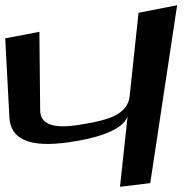

<svg xmlns="http://www.w3.org/2000/svg" viewBox="-96 -731 726 736"><path d="M393 -284 364 -15 480 -29 583 -711 435 -682 401 -362C398 -333 382 -310 354 -293C327 -276 277 -263 205 -252C107 -237 59 -255 58 -307L55 -609L-76 -584L-60 -282C-56 -195 20 -164 170 -186C261 -199 371 -227 393 -284Z"/></svg>

Font: Gamestation Warped
Style: Regular
Weight: 400
Designer: Jonas Hecksher
Foundry: Jonas Hecksher, Playtypeª, e-types AS
Version: Version 1.003